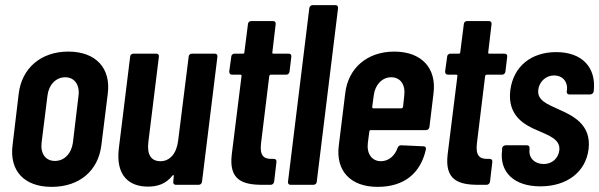

<svg xmlns="http://www.w3.org/2000/svg" viewBox="-20 -720 2334 748"><path d="M181 8C290 8 363 -55 375 -155L400 -356C412 -453 355 -519 246 -519C138 -519 65 -453 53 -356L29 -155C16 -55 74 8 181 8ZM194 -93C158 -93 137 -121 142 -164L165 -348C170 -390 198 -419 234 -419C270 -419 291 -390 286 -348L264 -164C258 -121 230 -93 194 -93Z M715 -499 674 -172C668 -122 642 -92 605 -92C569 -92 552 -117 558 -167L599 -499C600 -506 596 -511 589 -511H500C493 -511 487 -506 487 -499L443 -142C430 -35 484 7 556 7C593 7 626 -3 652 -36C655 -40 658 -38 657 -34L655 -12C654 -5 658 0 665 0H754C761 0 766 -5 767 -12L827 -499C828 -506 824 -511 817 -511H728C721 -511 715 -506 715 -499Z M1108 -441 1115 -499C1116 -506 1112 -511 1105 -511H1045C1042 -511 1040 -513 1041 -516L1054 -626C1055 -633 1051 -638 1044 -638H959C952 -638 946 -633 946 -626L932 -516C932 -513 930 -511 927 -511H894C887 -511 881 -506 881 -499L873 -441C873 -434 877 -429 884 -429H917C920 -429 921 -427 921 -424L883 -119C871 -20 923 0 1002 0H1035C1041 0 1047 -5 1048 -12L1057 -89C1058 -96 1054 -101 1047 -101H1040C1008 -100 991 -113 997 -162L1029 -424C1030 -427 1032 -429 1035 -429H1095C1102 -429 1107 -434 1108 -441Z M1112 0H1201C1208 0 1214 -5 1214 -12L1297 -688C1298 -695 1294 -700 1287 -700H1198C1191 -700 1186 -695 1185 -688L1102 -12C1101 -5 1105 0 1112 0Z M1653 -225 1669 -357C1681 -453 1624 -519 1516 -519C1409 -519 1336 -453 1325 -357L1300 -154C1287 -55 1345 8 1451 8C1555 8 1618 -45 1639 -137C1641 -145 1637 -150 1630 -150L1543 -154C1536 -154 1532 -151 1529 -144C1519 -115 1496 -92 1464 -92C1429 -92 1408 -121 1413 -163L1419 -208C1419 -211 1421 -213 1424 -213H1640C1646 -213 1652 -218 1653 -225ZM1504 -419C1540 -419 1560 -390 1555 -348L1550 -303C1549 -300 1547 -298 1544 -298H1435C1432 -298 1430 -300 1430 -303L1436 -348C1441 -390 1469 -419 1504 -419Z M1949 -441 1956 -499C1957 -506 1953 -511 1946 -511H1886C1883 -511 1881 -513 1882 -516L1895 -626C1896 -633 1892 -638 1885 -638H1800C1793 -638 1787 -633 1787 -626L1773 -516C1773 -513 1771 -511 1768 -511H1735C1728 -511 1722 -506 1722 -499L1714 -441C1714 -434 1718 -429 1725 -429H1758C1761 -429 1762 -427 1762 -424L1724 -119C1712 -20 1764 0 1843 0H1876C1882 0 1888 -5 1889 -12L1898 -89C1899 -96 1895 -101 1888 -101H1881C1849 -100 1832 -113 1838 -162L1870 -424C1871 -427 1873 -429 1876 -429H1936C1943 -429 1948 -434 1949 -441Z M2085 6C2189 6 2262 -50 2273 -139C2285 -237 2208 -271 2154 -295C2113 -314 2072 -329 2077 -370C2080 -398 2103 -426 2139 -426C2172 -426 2192 -402 2189 -370L2188 -364C2187 -357 2191 -352 2198 -352H2279C2286 -352 2292 -357 2293 -364C2304 -457 2248 -517 2147 -517C2050 -517 1980 -462 1968 -368C1956 -267 2026 -232 2076 -211C2119 -192 2164 -177 2159 -134C2155 -104 2132 -81 2098 -81C2063 -81 2039 -105 2043 -137V-142C2044 -149 2040 -154 2033 -154H1950C1943 -154 1937 -149 1936 -142V-135C1925 -49 1983 6 2085 6Z"/></svg>

Font: Barlow Condensed SemiBold
Style: Italic
Weight: 600
Width: 3
Italic angle: -7°
Designer: Jeremy Tribby
Foundry: Tribby Type
Version: Version 1.422;hotconv 1.0.109;makeotfexe 2.5.65596